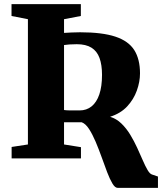

<svg xmlns="http://www.w3.org/2000/svg" viewBox="-20 -763 781 925"><path d="M546.5 142Q534 142 521.5 121Q509 100 496.2 66.5Q483.5 33 469.8 -5.5Q456 -44 440.8 -80Q425.5 -116 409 -141.5Q392.5 -167 373.5 -174Q363 -174 352.2 -174Q341.5 -174 331 -174Q320.5 -174 309.8 -174Q299 -174 288.5 -174V-67L370 -54V0H36V-55L114.5 -67V-670.5L35.5 -686V-743H369.5V-686L288.5 -670.5V-604.5Q306 -605.5 325 -606.5Q344 -607.5 366 -607.5Q472.5 -607.5 535.8 -586.5Q599 -565.5 626.8 -521.8Q654.5 -478 654.5 -409.5Q654.5 -369 639.2 -326.5Q624 -284 592.5 -250.2Q561 -216.5 510.5 -200.5Q541 -191 565 -167.8Q589 -144.5 607.5 -114Q626 -83.5 640.8 -51.2Q655.5 -19 667.8 9.2Q680 37.5 691 56.2Q702 75 713 78L741 87.5V142ZM363.5 -231Q397 -231 421.2 -250.5Q445.5 -270 458.5 -308.2Q471.5 -346.5 471.5 -402.5Q471.5 -450.5 459.5 -483.5Q447.5 -516.5 420.8 -533.2Q394 -550 350 -550Q329 -550 313.8 -548.8Q298.5 -547.5 288.5 -546V-233Q297.5 -231.5 312.5 -231.2Q327.5 -231 342 -231Q356.5 -231 363.5 -231Z"/></svg>

Font: Merriweather 48pt Black
Style: Regular
Weight: 900
Version: Version 2.100